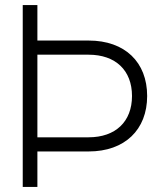

<svg xmlns="http://www.w3.org/2000/svg" viewBox="-20 -740 632 760"><path d="M128 0V-140.5H331C474 -140.5 562.5 -226.5 562.5 -360C562.5 -494 474.5 -579.5 331 -579.5H128V-720H70V0ZM128 -523.5H330.5C437.5 -523.5 502.5 -461.5 502.5 -360C502.5 -258.5 437.5 -196.5 330.5 -196.5H128Z"/></svg>

Font: Vela Sans Light
Style: Regular
Weight: 300
Designer: Principal design: Mikhail Sharanda - project Manrope.
Design modification: Ravid Balaliev
Foundry: Mikhail Sharanda
Version: Version 1.001